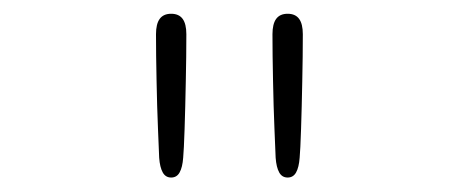

<svg xmlns="http://www.w3.org/2000/svg" viewBox="-20 -686 659 272"><path d="M222.5 -434.5Q214.5 -434.5 210.5 -441.8Q206.5 -449 205.5 -462.5Q205 -473 203.8 -503.8Q202.5 -534.5 201.8 -571.5Q201 -608.5 201 -637.5Q201 -652 206.2 -659.2Q211.5 -666.5 222.5 -666.5Q233.5 -666.5 238.8 -659.2Q244 -652 244 -637.5Q244 -607 243.2 -570.2Q242.5 -533.5 241.5 -503.2Q240.5 -473 239.5 -462.5Q238.5 -449 234.5 -441.8Q230.5 -434.5 222.5 -434.5ZM387.5 -434.5Q379.5 -434.5 375.5 -441.8Q371.5 -449 370.5 -462.5Q370 -473 368.8 -503.8Q367.5 -534.5 366.8 -571.5Q366 -608.5 366 -637.5Q366 -652 371.2 -659.2Q376.5 -666.5 387.5 -666.5Q398.5 -666.5 403.8 -659.2Q409 -652 409 -637.5Q409 -607 408.2 -570.2Q407.5 -533.5 406.5 -503.2Q405.5 -473 404.5 -462.5Q403.5 -449 399.5 -441.8Q395.5 -434.5 387.5 -434.5Z"/></svg>

Font: Sono ExtraLight Monospace ExtraLight
Style: Regular
Weight: 250
Version: Version 2.112